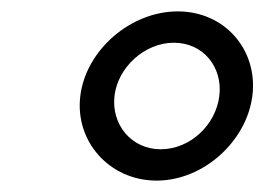

<svg xmlns="http://www.w3.org/2000/svg" viewBox="-20 -815 464 337"><path d="M181 -647C187 -697 234 -740 285 -740C337 -740 371 -697 365 -647C359 -596 314 -553 262 -553C211 -553 175 -596 181 -647ZM121 -647C111 -567 172 -498 255 -498C337 -498 413 -567 423 -647C433 -727 375 -795 292 -795C209 -795 131 -727 121 -647Z"/></svg>

Font: Bluebird
Style: LiNrwObl
Weight: 300
Designer: Jasper
Foundry: Cannot Into Space Fonts
Version: Version 0.98